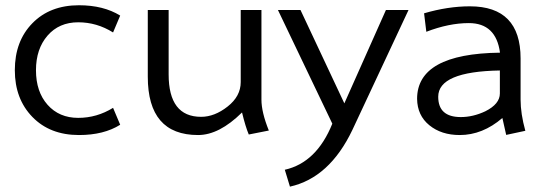

<svg xmlns="http://www.w3.org/2000/svg" viewBox="-20 -494 2041 720"><path d="M430.7 -26.2Q369.3 12.4 276.2 12.4Q167.3 12.4 101.5 -55.4Q35.6 -123.3 35.6 -230.7Q35.6 -339.6 101.5 -406.9Q167.3 -474.3 276.2 -474.3Q367.8 -474.3 430.7 -435.6L404 -372.3Q343.1 -410.4 273.3 -410.4Q201.5 -410.4 158.2 -360.4Q114.9 -310.4 114.9 -230.7Q114.9 -150 158.4 -101Q202 -52 273.3 -52Q343.1 -52 404 -89.6Z M988.1 -4.5 912.9 10.4Q900.5 -18.8 887.6 -72.3Q802 12.4 722.8 12.4Q534.2 12.4 534.2 -206.4V-456.4H612.4V-214.9Q612.4 -55.9 734.2 -55.9Q784.7 -55.9 833.7 -94.6Q882.7 -133.2 882.7 -186.1V-456.4H960.4V-120.3Q960.4 -73.3 988.1 -4.5Z M1067.3 205.9 1048 142.6Q1167.3 115.8 1226.2 -30.2L1022.3 -456.4H1106.9L1271.3 -106.4L1427.2 -456.4H1511.9L1301.5 -6.9Q1215.8 172.8 1067.3 205.9Z M1950 -3.5 1878.2 11.9 1863.9 -51.5Q1789.6 12.4 1704 12.4Q1635.1 12.4 1590.1 -24.3Q1545 -60.9 1544.1 -123.3Q1544.1 -292.6 1855 -296.5Q1840.1 -407.4 1738.1 -407.4Q1663.4 -407.4 1578.7 -374.8L1570.3 -444.1Q1659.4 -470.3 1742.1 -470.3Q1932.2 -470.3 1932.2 -274.8V-120.3Q1932.2 -67.8 1950 -3.5ZM1854.5 -143.6V-229.7Q1623.3 -225.7 1623.3 -131.2Q1623.3 -55 1707.9 -55Q1754 -55 1800 -76.7Q1854.5 -104 1854.5 -143.6Z"/></svg>

Font: Shan Wanhai
Style: Regular
Weight: 400
Designer: Khon Soe Zaw Thu
Foundry: Shan Unicode
Version: Version 1.00 June 3, 2017, initial release